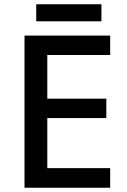

<svg xmlns="http://www.w3.org/2000/svg" viewBox="-20 -881 597 901"><path d="M497 0H95V-714H497V-623H202V-418H479V-327H202V-92H497ZM456 -861V-781H150V-861Z"/></svg>

Font: Noto Sans Tai Tham Medium
Style: Regular
Weight: 500
Designer: Monotype Design Team 2013. Revised by David WIlliams 2020
Foundry: Monotype Imaging Inc.
Version: Version 2.002; ttfautohint (v1.8.4.7-5d5b)